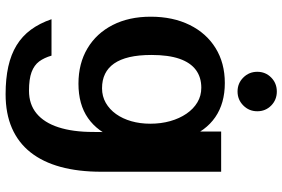

<svg xmlns="http://www.w3.org/2000/svg" viewBox="-186 -564 1037 706"><g transform="rotate(90 333.0 -210.5)"><path d="M325.7 287.9Q269.1 287.9 224.3 278Q179.6 268.1 146 247.5Q112.4 226.9 88.8 195Q65.2 163 50.1 119.1H184.1Q191.8 145.9 205.4 164.4Q219.1 182.8 244.6 192.4Q270.2 201.9 313 201.9Q363.1 201.9 396.8 174Q430.6 146 447.6 93.3Q464.7 40.6 464.7 -33.6L465.8 -147.8L489.3 -117.7Q464.2 -50.3 413.9 -15.2Q363.6 20 287.2 20Q212.8 20 157.4 -13.1Q102 -46.1 71.5 -105.8Q40.9 -165.6 40.9 -245.4Q40.9 -327.3 71.2 -388.8Q101.4 -450.2 156.3 -484.2Q211.2 -518.2 284.7 -518.2Q359.3 -518.2 410.3 -483.1Q461.3 -448 487.1 -379.4L463.1 -348.8V-504.7H611V-63.6Q611 20.4 593.2 85.7Q575.4 151 539.8 196.1Q504.3 241.1 450.8 264.5Q397.2 287.9 325.7 287.9ZM304.1 -66.7Q333.6 -66.7 357.6 -80.4Q381.6 -94.1 398.8 -118.2Q416 -142.3 425.2 -174.5Q434.4 -206.7 434.4 -243.9Q434.4 -283.6 424.8 -317.5Q415.2 -351.4 397.5 -377.3Q379.8 -403.1 355.7 -417.4Q331.6 -431.7 302.1 -431.7Q263.4 -431.7 236.6 -411.7Q209.7 -391.8 195.6 -351.3Q181.6 -310.8 181.6 -248.3Q181.6 -201.8 189.5 -167.6Q197.5 -133.4 213.1 -111Q228.7 -88.7 251.4 -77.7Q274.1 -66.7 304.1 -66.7ZM315.9 -565Q285.6 -565 264.6 -586.2Q243.5 -607.3 243.5 -637.6Q243.5 -667.9 264.6 -688.7Q285.6 -709.4 316.1 -709.4Q346.5 -709.4 367.6 -688.7Q388.6 -667.9 388.6 -637.6Q388.6 -607.3 367.4 -586.2Q346.2 -565 315.9 -565Z"/></g></svg>

Font: Russolo 10pt ExtraLight
Style: Regular
Weight: 200
Designer: Micah Stupak-Hahn
Version: Version 1.000